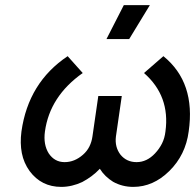

<svg xmlns="http://www.w3.org/2000/svg" viewBox="-20 -720 765 752"><path d="M245 -500Q91 -397 64 -205Q58 -159 65.5 -120.5Q73 -82 96 -50Q142 12 220 12Q241 12 262 7Q283 2 302 -7Q321 -17 338.5 -30Q356 -43 371 -59Q381 -43 394 -30.5Q407 -18 423 -8Q459 12 502 12Q580 12 643 -50Q707 -113 719 -205Q747 -397 620 -500L544 -434Q647 -344 628 -205Q625 -179 614.5 -158Q604 -137 587 -119Q555 -85 515 -85Q476 -85 452 -114Q429 -144 434 -185L457 -344H365L342 -185Q339 -164 330 -146Q321 -128 305 -114Q272 -85 233 -85Q194 -85 171 -119Q149 -154 156 -205Q175 -343 304 -434ZM397 -567H486L567 -700H465Z"/></svg>

Font: Unageo
Style: Medium-Italic
Weight: 500
Designer: Richard Sepsi
Foundry: Richard Sepsi
Version: Version 2.000